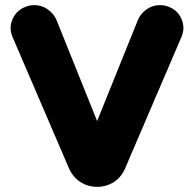

<svg xmlns="http://www.w3.org/2000/svg" viewBox="-20 -725 758 749"><path d="M201.2 -645 358.9 -252.9 517.1 -645Q528.3 -672.4 552 -688.7Q575.7 -705.1 604 -705.1Q619.1 -705.1 636.2 -699.2Q672.4 -686.5 687.7 -651.6Q703.1 -616.7 688 -581.1L469.2 -70.8Q454.1 -34.2 424.6 -15.1Q395 3.9 358.9 3.9Q322.8 3.9 293 -15.4Q263.2 -34.7 248 -70.8L28.8 -581.1Q13.7 -616.7 29.5 -651.6Q45.4 -686.5 82 -699.2Q96.7 -705.1 113.8 -705.1Q142.1 -705.1 166 -688.7Q189.9 -672.4 201.2 -645Z"/></svg>

Font: LT Saeada
Style: Bold
Weight: 700
Designer: Daniel Lyons
Foundry: LyonsType
Version: Version 1.001